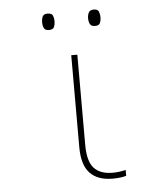

<svg xmlns="http://www.w3.org/2000/svg" viewBox="-52 -759 704 816"><g transform="rotate(-5 300.0 -351.5)"><path d="M396 10Q332 10 299 -25Q266 -60 266 -136V-528H292V-143Q292 -73 318.5 -44Q345 -15 398 -15Q413 -15 427.5 -17Q442 -19 454 -22V3Q430 10 396 10ZM378 -643Q362 -643 356.5 -653Q351 -663 351 -678Q351 -692 356.5 -702.5Q362 -713 378 -713Q395 -713 399.5 -702Q404 -691 404 -678Q404 -665 399.5 -654Q395 -643 378 -643ZM181 -643Q165 -643 160 -653Q155 -663 155 -678Q155 -693 160 -703Q165 -713 181 -713Q199 -713 203.5 -702Q208 -691 208 -678Q208 -665 203.5 -654Q199 -643 181 -643Z"/></g></svg>

Font: Noto Sans Mono Thin
Style: Regular
Weight: 100
Designer: Monotype Design Team
Foundry: Monotype Imaging Inc.
Version: Version 2.014